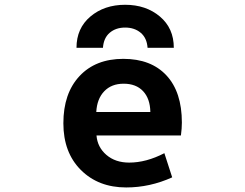

<svg xmlns="http://www.w3.org/2000/svg" viewBox="-20 -784 1040 815"><path d="M389.6 -209Q393.6 -159.2 431.6 -126.5Q469.7 -93.8 528.3 -93.8Q600.6 -93.8 677.7 -133.8L710.9 -31.2Q616.2 11.7 515.6 11.7Q397.5 11.7 323.2 -62.5Q249 -136.7 249 -260.7Q249 -387.7 317.4 -460.9Q385.7 -534.2 503.4 -534.2Q621.1 -534.2 686.5 -463.9Q752 -393.6 752 -263.7Q752 -239.3 748 -209ZM388.7 -308.6H618.2Q617.2 -365.2 587.4 -397Q557.6 -428.7 504.9 -428.7Q453.1 -428.7 422.4 -396.5Q391.6 -364.3 388.7 -308.6ZM717.8 -581.1H606.4Q603.5 -623 577.1 -645Q550.8 -667 511.2 -667Q471.7 -667 445.8 -645Q419.9 -623 417 -581.1H304.7Q304.7 -664.1 363.8 -713.9Q422.9 -763.7 511.2 -763.7Q599.6 -763.7 658.7 -713.9Q717.8 -664.1 717.8 -581.1Z"/></svg>

Font: GenEi Gothic M Regular
Style: Bold
Weight: 700
Designer: o_tamon (Modified); [Source Han Sans]
Ryoko NISHIZUKA  (kana & ideographs); Paul D. Hunt (Latin, Greek & Cyrillic); Wenl
Version: Version 1.1a;Original Version 1.004